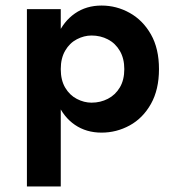

<svg xmlns="http://www.w3.org/2000/svg" viewBox="-20 -473 619 692"><path d="M199 199V-440H77V199ZM553 -224Q553 -298 524 -349Q495 -400 447.5 -426.5Q400 -453 346 -453Q291 -453 250 -424.5Q209 -396 187 -345Q165 -294 165 -224Q165 -154 187 -102.5Q209 -51 250 -23Q291 5 346 5Q400 5 447.5 -21Q495 -47 524 -98.5Q553 -150 553 -224ZM428 -224Q428 -185 412 -158Q396 -131 369 -117Q342 -103 310 -103Q283 -103 257 -116.5Q231 -130 215 -157Q199 -184 199 -224Q199 -263 215 -290.5Q231 -318 257 -331.5Q283 -345 310 -345Q342 -345 369 -331Q396 -317 412 -289.5Q428 -262 428 -224Z"/></svg>

Font: SpinnyJost
Style: Regular
Weight: 600
Version: Version 3.710